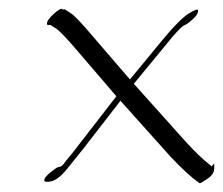

<svg xmlns="http://www.w3.org/2000/svg" viewBox="-20 -388 505 435"><path d="M465.3 -18.1V-6.3Q465.3 2 450 15.6Q434.6 29.3 430.7 26.4ZM454.1 -15.6 465.3 -6.3Q465.3 7.3 449.2 17.6Q433.1 27.8 431.2 26.4Q404.8 7.8 366.2 -33.2L252.9 -159.7L167 -48.8Q166 -47.4 160.6 -41Q155.3 -34.7 134 -7.8Q112.8 19 96.4 22.7Q80.1 26.4 80.3 20Q80.6 13.7 94.2 2.7Q107.9 -8.3 110.8 -9Q113.8 -9.8 115 -10Q116.2 -10.3 117.4 -11Q118.7 -11.7 119.1 -11.7Q119.6 -11.7 120.8 -12.9Q122.1 -14.2 122.3 -14.4Q122.6 -14.6 123.8 -16.1Q125 -17.6 129.6 -23.7Q134.3 -29.8 145 -42.5L243.7 -169.9L155.3 -272.9Q119.1 -315.4 107.2 -323.2Q95.2 -331.1 94.2 -331.5H88.4Q86.4 -331.5 86.4 -334V-334.5Q86.4 -342.8 102.5 -357.2Q118.7 -371.6 121.1 -366.7H126Q127 -366.7 127.4 -366.5Q127.9 -366.2 140.6 -357.9Q153.3 -349.6 189.5 -306.6L274.4 -208L349.6 -299.3Q386.7 -344.2 407.7 -357.4Q428.7 -370.6 428.7 -364.3V-363.3Q428.7 -355 416.3 -344Q403.8 -333 397.5 -330.6Q391.1 -328.1 369.6 -303.2L283.2 -198.2L400.4 -67.4Q431.2 -33.7 454.1 -15.6Z"/></svg>

Font: ML-NILA03_NewLipi
Style: Regular
Weight: 400
Designer: CLT@C-DIT
Version: Version ML-NILA03_NewLipi 2.